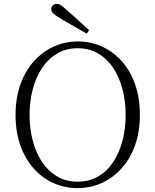

<svg xmlns="http://www.w3.org/2000/svg" viewBox="-20 -952 799 987"><path d="M438 -797 426 -779Q393 -798 360.5 -816.5Q328 -835 296 -854Q267 -871 255 -882Q243 -893 243 -905Q243 -916 251.5 -924Q260 -932 272 -932Q283 -932 295.5 -923.5Q308 -915 330 -894Q356 -872 383 -847Q410 -822 438 -797ZM379 15Q314 15 256 -10.5Q198 -36 154 -85Q110 -134 85 -203.5Q60 -273 60 -361Q60 -448 85 -518Q110 -588 154 -637Q198 -686 256 -712.5Q314 -739 379 -739Q445 -739 502.5 -713.5Q560 -688 604.5 -639Q649 -590 674 -520Q699 -450 699 -361Q699 -274 674 -204.5Q649 -135 604.5 -86Q560 -37 502.5 -11Q445 15 379 15ZM379 -18Q439 -18 485.5 -45.5Q532 -73 563 -120.5Q594 -168 610 -230Q626 -292 626 -361Q626 -430 610 -492Q594 -554 563 -601.5Q532 -649 485.5 -676.5Q439 -704 379 -704Q319 -704 273 -676.5Q227 -649 195.5 -601.5Q164 -554 148 -492Q132 -430 132 -361Q132 -292 148 -230Q164 -168 195.5 -120.5Q227 -73 273 -45.5Q319 -18 379 -18Z"/></svg>

Font: Early Summer Mincho VF
Style: Regular
Weight: 250
Designer: GuiWonder
Version: Version 1.002